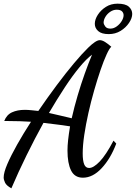

<svg xmlns="http://www.w3.org/2000/svg" viewBox="-26 -940 741 1047"><path d="M36 87Q9 72 1.5 56Q-6 40 -6 28Q-6 1 14 -45.5Q34 -92 67.5 -151.5Q101 -211 143 -276Q110 -278 82.5 -279Q55 -280 20 -280H-3Q10 -314 39.5 -327.5Q69 -341 109 -341Q126 -341 144.5 -339Q163 -337 183 -335Q233 -408 283 -475Q333 -542 377.5 -595Q422 -648 455 -680Q497 -721 518 -721Q531 -721 547 -711Q563 -701 581 -685Q571 -677 555.5 -643.5Q540 -610 522.5 -559Q505 -508 487.5 -447Q470 -386 456 -323.5Q442 -261 433.5 -204Q425 -147 425 -103Q425 -64 433 -44Q441 -24 460 -24Q484 -24 518 -59.5Q552 -95 593 -173L608 -157Q577 -75 528.5 -23Q480 29 426 29Q381 29 361.5 -10.5Q342 -50 342 -119Q342 -145 345.5 -177Q349 -209 356 -251Q312 -258 277 -262Q242 -266 211 -270Q164 -185 119 -93.5Q74 -2 36 87ZM365 -295Q379 -357 397.5 -419.5Q416 -482 436.5 -539.5Q457 -597 476 -642Q446 -620 407.5 -573.5Q369 -527 327 -463Q285 -399 241 -324Q273 -317 304 -309.5Q335 -302 365 -295ZM567 -754Q528 -754 509.5 -770.5Q491 -787 491 -810Q491 -834 507.5 -859.5Q524 -885 551.5 -902.5Q579 -920 615 -920Q658 -920 676.5 -903.5Q695 -887 695 -864Q695 -841 677.5 -815Q660 -789 631.5 -771.5Q603 -754 567 -754ZM576 -784Q594 -784 610.5 -796Q627 -808 637.5 -825Q648 -842 648 -857Q648 -869 639.5 -878Q631 -887 610 -887Q592 -887 575.5 -876Q559 -865 549 -848.5Q539 -832 539 -816Q540 -806 548.5 -795Q557 -784 576 -784Z"/></svg>

Font: Dancing Script SemiBold
Style: Regular
Weight: 600
Designer: Pablo Impallari
Foundry: Pablo Impallari
Version: Version 2.001